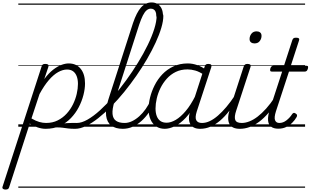

<svg xmlns="http://www.w3.org/2000/svg" viewBox="-150 -1039 2546 1574"><path d="M462 17Q431 17 408 14Q385 11 363 8Q341 5 315.5 5.5Q290 6 255 12L280 -10Q319 -19 346.5 -23.5Q374 -28 395.5 -29.5Q417 -31 436.5 -31Q456 -31 477 -31Q486 -31 489.5 -23.5Q493 -16 491 -7Q489 2 481.5 9.5Q474 17 462 17ZM-106 515Q-119 515 -126 508.5Q-133 502 -129 491L191 -494Q195 -506 201 -510.5Q207 -515 221 -515Q238 -515 244 -509.5Q250 -504 247 -492L213 -391Q250 -440 285.5 -467.5Q321 -495 353.5 -507Q386 -519 413 -519Q476 -519 511.5 -475Q547 -431 547 -355Q547 -311 534 -260Q521 -209 495.5 -160Q470 -111 431.5 -71Q393 -31 341.5 -7Q290 17 224 17Q193 17 158.5 5.5Q124 -6 94 -26L-75 496Q-78 506 -84.5 510.5Q-91 515 -106 515ZM108 -68Q144 -47 172.5 -39Q201 -31 228 -31Q281 -31 323 -52Q365 -73 396.5 -107.5Q428 -142 448.5 -184Q469 -226 479 -269.5Q489 -313 489 -351Q489 -387 479 -413.5Q469 -440 449.5 -454.5Q430 -469 399 -469Q365 -469 327 -448Q289 -427 250.5 -382.5Q212 -338 174 -268ZM0 490H609V500H0ZM0 -20H609V0H0ZM0 -505H609V-500H0ZM0 -1010H609V-1000H0Z M466 17Q453 17 449.5 9.5Q446 2 449 -7Q452 -16 460.5 -23.5Q469 -31 481 -31Q519 -31 567.5 -58.5Q616 -86 669.5 -134.5Q723 -183 777.5 -246Q832 -309 884 -380.5Q936 -452 981.5 -526Q1027 -600 1061.5 -671Q1096 -742 1115 -803Q1134 -864 1134 -909Q1134 -922 1142.5 -928.5Q1151 -935 1161.5 -935Q1172 -935 1180.5 -928.5Q1189 -922 1189 -909Q1189 -867 1172.5 -811Q1156 -755 1126 -690Q1096 -625 1056 -556Q1016 -487 968 -418Q920 -349 868 -285Q816 -221 762 -166.5Q708 -112 655.5 -70.5Q603 -29 555 -6Q507 17 466 17ZM612 490V500ZM612 -20V0ZM612 -505V-500ZM612 -1010V-1000Z M856 17Q798 17 762.5 -9.5Q727 -36 720 -90Q713 -144 739 -225L940 -849Q970 -938 1006.5 -978.5Q1043 -1019 1093 -1019Q1122 -1019 1143 -1005.5Q1164 -992 1175 -968Q1186 -944 1186 -910Q1186 -898 1177.5 -891.5Q1169 -885 1158.5 -885Q1148 -885 1139.5 -891.5Q1131 -898 1131 -910Q1131 -929 1126 -941.5Q1121 -954 1111 -961Q1101 -968 1086 -968Q1068 -968 1052 -954.5Q1036 -941 1021.5 -912.5Q1007 -884 991 -837L789 -209Q769 -144 772.5 -105Q776 -66 801.5 -48.5Q827 -31 871 -31Q881 -31 885.5 -23.5Q890 -16 888 -7Q886 2 877.5 9.5Q869 17 856 17ZM609 490H1003V500H609ZM609 -20H1003V0H609ZM609 -505H1003V-500H609ZM609 -1010H1003V-1000H609Z M857 17Q846 17 841.5 9.5Q837 2 838.5 -7Q840 -16 848.5 -23.5Q857 -31 872 -31Q902 -31 932.5 -45.5Q963 -60 991.5 -85.5Q1020 -111 1044 -145Q1068 -179 1085 -217Q1090 -228 1098.5 -228Q1107 -228 1114 -220.5Q1121 -213 1117 -203Q1098 -157 1070.5 -117Q1043 -77 1009.5 -47Q976 -17 937.5 0Q899 17 857 17ZM1003 490V500ZM1003 -20V0ZM1003 -505V-500ZM1003 -1010V-1000Z M1201 17Q1160 17 1130 -3Q1100 -23 1084 -59.5Q1068 -96 1068 -146Q1068 -190 1080.5 -240.5Q1093 -291 1118 -340.5Q1143 -390 1181 -430Q1219 -470 1271.5 -494.5Q1324 -519 1390 -519Q1428 -519 1467.5 -505Q1507 -491 1538 -467L1526 -423Q1485 -451 1451.5 -460.5Q1418 -470 1387 -470Q1333 -470 1291 -449.5Q1249 -429 1217.5 -394Q1186 -359 1165.5 -317Q1145 -275 1135 -231.5Q1125 -188 1125 -150Q1125 -114 1135 -87.5Q1145 -61 1165 -47Q1185 -33 1216 -33Q1251 -33 1291 -56.5Q1331 -80 1372.5 -129Q1414 -178 1452 -254L1465 -214Q1421 -124 1373 -73.5Q1325 -23 1280.5 -3Q1236 17 1201 17ZM1490 17Q1461 17 1440.5 7Q1420 -3 1409.5 -22.5Q1399 -42 1399 -69Q1399 -96 1410 -130L1528 -494Q1532 -506 1538.5 -510.5Q1545 -515 1558 -515Q1576 -515 1581 -507.5Q1586 -500 1582 -488L1463 -125Q1447 -74 1459.5 -52.5Q1472 -31 1505 -31Q1514 -31 1518 -23.5Q1522 -16 1520.5 -7Q1519 2 1511.5 9.5Q1504 17 1490 17ZM1003 490H1638V500H1003ZM1003 -20H1638V0H1003ZM1003 -505H1638V-500H1003ZM1003 -1010H1638V-1000H1003Z M1492 17Q1481 17 1476.5 9.5Q1472 2 1473.5 -7Q1475 -16 1483.5 -23.5Q1492 -31 1507 -31Q1538 -31 1570.5 -46.5Q1603 -62 1637 -91.5Q1671 -121 1706 -162.5Q1741 -204 1776 -257Q1783 -268 1792 -266.5Q1801 -265 1805.5 -257Q1810 -249 1804 -239Q1767 -178 1729.5 -130Q1692 -82 1653.5 -49.5Q1615 -17 1574.5 0Q1534 17 1492 17ZM1638 490V500ZM1638 -20V0ZM1638 -505V-500ZM1638 -1010V-1000Z M1816 17Q1784 17 1762.5 7Q1741 -3 1730.5 -23.5Q1720 -44 1720.5 -73Q1721 -102 1733 -140L1848 -494Q1853 -506 1859.5 -510.5Q1866 -515 1879 -515Q1895 -515 1901.5 -509Q1908 -503 1904 -491L1787 -134Q1769 -81 1778.5 -56Q1788 -31 1831 -31Q1841 -31 1845 -23.5Q1849 -16 1847.5 -7Q1846 2 1838 9.5Q1830 17 1816 17ZM1936 -683Q1919 -683 1907.5 -692Q1896 -701 1896 -719Q1896 -743 1911 -762.5Q1926 -782 1954 -782Q1971 -782 1982.5 -773Q1994 -764 1994 -745Q1994 -722 1979.5 -702.5Q1965 -683 1936 -683ZM1638 490H1963V500H1638ZM1638 -20H1963V0H1638ZM1638 -505H1963V-500H1638ZM1638 -1010H1963V-1000H1638Z M1817 17Q1806 17 1801.5 9.5Q1797 2 1798.5 -7Q1800 -16 1808.5 -23.5Q1817 -31 1832 -31Q1862 -31 1895 -44Q1928 -57 1962 -83Q1996 -109 2032 -149Q2068 -189 2104 -244Q2112 -257 2121 -255Q2130 -253 2134.5 -243.5Q2139 -234 2132 -225Q2092 -161 2052.5 -115Q2013 -69 1973.5 -40Q1934 -11 1895 3Q1856 17 1817 17ZM1963 490V500ZM1963 -20V0ZM1963 -505V-500ZM1963 -1010V-1000Z M2131 16Q2093 16 2071.5 -1Q2050 -18 2047.5 -53.5Q2045 -89 2062 -143L2163 -452H2079Q2068 -452 2065.5 -458.5Q2063 -465 2066 -477Q2070 -489 2076 -494.5Q2082 -500 2093 -500H2178L2246 -709Q2250 -721 2256.5 -725.5Q2263 -730 2277 -730Q2294 -730 2300 -724Q2306 -718 2301 -706L2234 -500H2362Q2373 -500 2375 -494Q2377 -488 2374 -476Q2370 -463 2364 -457.5Q2358 -452 2347 -452H2219L2112 -126Q2096 -75 2105 -53Q2114 -31 2140 -31Q2171 -31 2198.5 -52.5Q2226 -74 2244 -102Q2248 -109 2255.5 -112.5Q2263 -116 2273 -109Q2284 -103 2285 -95.5Q2286 -88 2282 -80Q2268 -55 2246 -33Q2224 -11 2195.5 2.5Q2167 16 2131 16ZM1963 490H2351V500H1963ZM1963 -20H2351V0H1963ZM1963 -505H2351V-500H1963ZM1963 -1010H2351V-1000H1963Z"/></svg>

Font: Playwrite MX Guides
Style: Regular
Weight: 400
Designer: Veronika Burian, José Scaglione
Foundry: TypeTogether
Version: Version 1.003